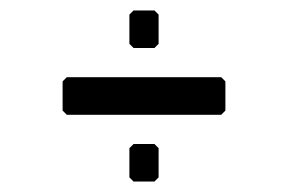

<svg xmlns="http://www.w3.org/2000/svg" viewBox="-20 -540 552 368"><path d="M108 -320 100 -328V-384L108 -392H404L412 -384V-328L404 -320ZM236 -448 228 -456V-512L236 -520H276L284 -512V-456L276 -448ZM236 -192 228 -200V-256L236 -264H276L284 -256V-200L276 -192Z"/></svg>

Font: Hasubi Mono
Style: Regular
Weight: 400
Designer: Eli Heuer
Foundry: Eli Heuer
Version: Version 1.000